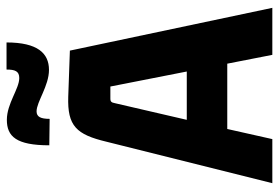

<svg xmlns="http://www.w3.org/2000/svg" viewBox="-153 -701 854 588"><g transform="rotate(-90 274.0 -407.0)"><path d="M544 0 413 -620 272 -625C182 -628 156 -600 134 -508L7 0H142L173 -138H373L400 0ZM252 -482C254 -492 256 -496 266 -496H303L349 -262H201ZM204 -682C204 -709 210 -722 227 -722C256 -722 305 -684 354 -684C405 -684 438 -719 438 -814H355C355 -788 350 -775 329 -775C296 -775 251 -813 201 -813C150 -813 123 -784 123 -683Z"/></g></svg>

Font: Gemini
Style: Regular
Weight: 700
Designer: Pushpananda Ekanayake, Sol Matas, Kosala Senevirathne
Foundry: Mooniak
Version: Version 1.000;PS 1.0;hotconv 1.0.86;makeotf.lib2.5.63406